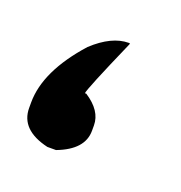

<svg xmlns="http://www.w3.org/2000/svg" viewBox="-51 -138 250 265"><g transform="rotate(20 74.5 -5.5)"><path d="M98.6 -92.3H100.1V-90.8Q65.4 -11.7 65.4 -6.3H67.4Q92.3 9.8 92.3 31.2V39.1Q92.3 66.9 54.7 81.1H42Q0 71.3 0 39.1V31.2Q0 -15.1 46.9 -67.4Q73.7 -92.3 98.6 -92.3Z"/></g></svg>

Font: Aswaq
Style: Regular
Weight: 400
Designer: Husham Jawad
Version: Version 1.000;November 3, 2021;FontCreator 14.0.0.2814 32-bi